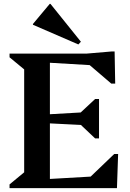

<svg xmlns="http://www.w3.org/2000/svg" viewBox="-20 -965 667 985"><path d="M29 0V-19L104 -81V-609L29 -671V-690H424L553 -701H568L571 -536H551L440 -631L236 -643V-379L394 -388L468 -457H488V-255H468L395 -324L236 -332V-47L445 -59L566 -175H586L580 0ZM382 -737 149 -838V-842L235 -945H239L395 -751Z"/></svg>

Font: Platypi Medium
Style: Regular
Weight: 500
Designer: David Sargent
Foundry: Bolt Cutter Type
Version: Version 1.200; ttfautohint (v1.8.4.7-5d5b)